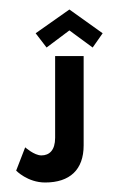

<svg xmlns="http://www.w3.org/2000/svg" viewBox="-20 -380 250 404"><path d="M156 -262H96V-90C96 -64 84 -53 67 -53C52 -53 33 -70 33 -70L14 -21C14 -21 38 4 75 4C127 4 156 -23 156 -74ZM55 -310 78 -280 126 -316 175 -280 196 -310 126 -360Z"/></svg>

Font: Hussar Tani
Style: Dwa
Weight: 700
Foundry: Cannot Into Space Fonts
Version: Version 0.92